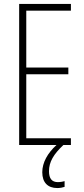

<svg xmlns="http://www.w3.org/2000/svg" viewBox="-20 -734 427 972"><path d="M228 133C228 86 251 47 301 0H339V-34H113V-358H326V-392H113V-680H339V-714H77V0H266C221 41 194 89 194 138C194 190 222 218 270 218C285 218 298 215 307 212V183C301 185 286 188 273 188C243 188 228 170 228 133Z"/></svg>

Font: Noto Sans Bengali ExtraCondensed ExtraLight
Style: Regular
Weight: 200
Width: 2
Designer: Joana Ranito - Universal Thirst; Jelle Bosma - Monotype Design Team
Foundry: Universal Thirst ehf.
Version: Version 3.000